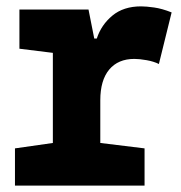

<svg xmlns="http://www.w3.org/2000/svg" viewBox="-20 -583 570 603"><path d="M27 0V-117L146 -134V-417L41 -430V-553H258L276 -462H284Q298 -505 333 -534Q368 -563 423 -563Q439 -563 464 -559.5Q489 -556 519 -544L479 -382Q463 -390 440.5 -394Q418 -398 402 -398Q351 -398 323 -364.5Q295 -331 295 -268V-134L434 -117V0Z"/></svg>

Font: Noto Sans Mono Condensed Black
Style: Regular
Weight: 900
Width: 3
Designer: Monotype Design Team
Foundry: Monotype Imaging Inc.
Version: Version 2.014